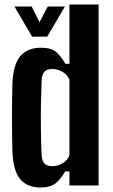

<svg xmlns="http://www.w3.org/2000/svg" viewBox="-20 -820 500 849"><path d="M287 -800H416V0H287V-62H268Q249 -28 226 -9.5Q203 9 159 9Q101 9 70 -27Q39 -63 35 -147Q34 -176 33.5 -215.5Q33 -255 33 -298.5Q33 -342 33.5 -382.5Q34 -423 35 -453Q39 -537 71 -573Q103 -609 161 -609Q205 -609 227 -591Q249 -573 269 -538H287ZM211 -85Q234 -85 256 -97.5Q278 -110 287 -133V-467Q278 -490 256 -502.5Q234 -515 212 -515Q187 -515 176 -502.5Q165 -490 164 -464Q162 -414 161 -354.5Q160 -295 161 -237.5Q162 -180 164 -136Q165 -110 176 -97.5Q187 -85 211 -85ZM44 -791H120L155 -722L191 -791H267L189 -658H122Z"/></svg>

Font: Big Shoulders Display ExtraBold
Style: Regular
Weight: 800
Designer: Patric King
Foundry: XO Type Co
Version: Version 1.000; ttfautohint (v1.8.2)